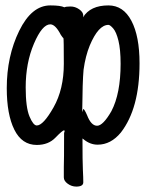

<svg xmlns="http://www.w3.org/2000/svg" viewBox="-20 -512 540 710"><path d="M262 178Q245 178 230.5 167.5Q216 157 216 144V106Q217 84 217 -20L219 -27Q219 -30 217 -30Q211 -30 185 -3Q159 24 116 24Q61 24 33 -32.5Q5 -89 5 -186Q5 -304 51 -398Q97 -492 166 -492Q204 -492 218 -485Q224 -488 241 -488Q258 -488 273 -477.5Q288 -467 288 -454L287 -448Q314 -492 381 -492Q436 -492 466 -435Q496 -378 496 -278Q496 -111 427 -22Q390 23 341 23Q313 23 289 3Q287 1 285 0Q285 87 286.5 116Q288 145 288 162Q288 178 262 178ZM116 -48Q140 -48 178 -115Q216 -182 216 -276Q216 -371 214.5 -371Q213 -371 205 -383Q185 -422 166 -422Q136 -422 105.5 -350.5Q75 -279 75 -189Q75 -115 89 -81.5Q103 -48 116 -48ZM302 -86Q317 -47 339 -47Q361 -47 392 -101Q426 -166 426 -276Q426 -329 418 -361.5Q410 -394 398.5 -407Q387 -420 381 -420Q344 -420 312 -344Q296 -305 289 -254Q285 -211 284 -97L288 -109Q292 -109 302 -86Z"/></svg>

Font: LXGW WenKai Mono Medium
Style: Regular
Weight: 500
Monospace: yes
Designer: LXGW / Fontworks Inc.
Foundry: LXGW / Fontworks Inc.
Version: Version 1.520; June 14, 2025